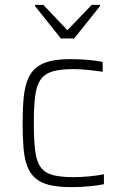

<svg xmlns="http://www.w3.org/2000/svg" viewBox="-20 -761 498 789"><path d="M275 8Q219 8 182.5 -1Q146 -10 124 -30Q102 -50 91 -80.5Q80 -111 76.5 -154.5Q73 -198 73 -254Q73 -317 77.5 -361.5Q82 -406 95 -436.5Q108 -467 130.5 -484.5Q153 -502 187 -510Q221 -518 270 -518Q304 -518 341 -515Q378 -512 402 -506V-466Q377 -470 342.5 -473.5Q308 -477 281 -477Q228 -477 196 -467.5Q164 -458 147 -434Q130 -410 124.5 -366.5Q119 -323 119 -256Q119 -186 124.5 -141.5Q130 -97 147.5 -73.5Q165 -50 197.5 -41.5Q230 -33 283 -33Q314 -33 349 -36.5Q384 -40 407 -45V-4Q384 1 347 4.5Q310 8 275 8ZM230 -603 124 -736V-741H158L257 -637L357 -741H391V-736L285 -603Z"/></svg>

Font: Saira Thin ExtraLight
Style: Regular
Weight: 250
Version: Version 1.101